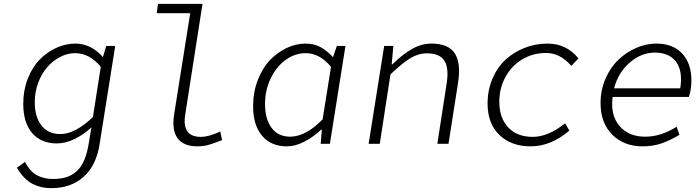

<svg xmlns="http://www.w3.org/2000/svg" viewBox="-20 -749 3638 1000"><path d="M533.2 -509.8H580.1L499 0Q481.9 112.3 415.8 171.6Q349.6 231 247.1 231Q220.7 231 198 226.1Q175.3 221.2 152.1 210Q128.9 198.7 107.7 177.2Q86.4 155.8 67.9 125L109.9 94.2Q136.7 145 173.1 164.1Q209.5 183.1 254.9 183.1Q294.4 183.1 323.7 174.3Q353 165.5 377.4 144.5Q401.9 123.5 418 86.4Q434.1 49.3 442.9 -5.9L456.1 -85.9Q418 -49.3 369.9 -25.6Q321.8 -2 275.9 -2Q194.3 -2 147.7 -55.9Q101.1 -109.9 101.1 -208Q101.1 -278.8 124.5 -338.9Q147.9 -398.9 186.5 -438.5Q225.1 -478 273.7 -500Q322.3 -522 373 -522Q452.6 -522 516.1 -452.1ZM463.9 -139.2 504.9 -400.9Q445.8 -472.2 371.1 -472.2Q331.5 -472.2 293.7 -452.6Q255.9 -433.1 226.6 -399.9Q197.3 -366.7 179.2 -318.6Q161.1 -270.5 161.1 -216.8Q161.1 -140.1 195.8 -95.5Q230.5 -50.8 293.9 -50.8Q371.1 -50.8 463.9 -139.2Z M1007.8 13.2Q935.5 13.2 904.5 -29.5Q873.5 -72.3 887.7 -158.2L970.7 -680.2H796.4L802.7 -729H1034.7L944.8 -152.8Q925.8 -36.1 1026.4 -36.1Q1067.4 -36.1 1127.4 -64L1136.7 -19Q1077.1 3.9 1051.3 9.3Q1029.8 13.2 1007.8 13.2Z M1474.1 13.2Q1391.6 13.2 1345 -41.7Q1298.3 -96.7 1298.3 -195.8Q1298.3 -268.6 1322.3 -331.1Q1346.2 -393.6 1385 -434.6Q1423.8 -475.6 1472.4 -498.8Q1521 -522 1571.3 -522Q1614.3 -522 1647.9 -504.4Q1681.6 -486.8 1714.4 -451.2L1734.4 -509.8H1779.3L1698.2 0H1650.4L1656.2 -74.2H1653.3Q1612.8 -36.1 1565.7 -11.5Q1518.6 13.2 1474.1 13.2ZM1491.2 -37.1Q1571.8 -37.1 1660.2 -127L1704.1 -400.9Q1645 -472.2 1571.3 -472.2Q1517.6 -472.2 1469.2 -438Q1420.9 -403.8 1390.6 -342.3Q1360.4 -280.8 1360.4 -207Q1360.4 -128.9 1394.5 -83Q1428.7 -37.1 1491.2 -37.1Z M1899.9 0 1981 -509.8H2028.8L2020 -414.1H2023.9Q2077.1 -466.3 2126 -494.1Q2174.8 -522 2228 -522Q2314.9 -522 2348.4 -471.4Q2381.8 -420.9 2365.7 -317.9L2315.9 0H2257.8L2305.7 -310.1Q2319.3 -392.1 2295.2 -431.6Q2271 -471.2 2204.6 -471.2Q2159.2 -471.2 2117.7 -446.3Q2076.2 -421.4 2013.7 -361.8L1958 0Z M2743.7 13.2Q2642.6 13.2 2581.1 -46.1Q2519.5 -105.5 2519.5 -209Q2519.5 -280.8 2545.4 -340.6Q2571.3 -400.4 2614.7 -439.7Q2658.2 -479 2714.4 -500.5Q2770.5 -522 2831.5 -522Q2930.2 -522 2992.7 -444.8L2955.6 -405.8Q2897.9 -473.1 2824.2 -473.1Q2756.3 -473.1 2700.7 -440.2Q2645 -407.2 2612.8 -348.6Q2580.6 -290 2580.6 -217.8Q2580.6 -134.8 2627 -85.4Q2673.3 -36.1 2754.4 -36.1Q2835.4 -36.1 2923.3 -106.9L2945.3 -68.8Q2849.6 13.2 2743.7 13.2Z M3326.2 13.2Q3230 13.2 3168.9 -47.6Q3107.9 -108.4 3107.9 -211.9Q3107.9 -280.3 3133.8 -339.6Q3159.7 -398.9 3201.2 -438.2Q3242.7 -477.5 3294.2 -499.8Q3345.7 -522 3397.9 -522Q3484.9 -522 3533 -470.2Q3581.1 -418.5 3581.1 -329.1Q3581.1 -283.2 3567.9 -244.1H3170.9Q3158.2 -152.3 3205.1 -94.7Q3252 -37.1 3340.8 -37.1Q3422.4 -37.1 3503.9 -88.9L3519 -46.9Q3472.7 -19 3427.5 -2.9Q3382.3 13.2 3326.2 13.2ZM3178.2 -289.1H3522.9Q3537.1 -378.4 3501.5 -426.8Q3465.8 -475.1 3390.1 -475.1Q3321.3 -475.1 3261 -424.1Q3200.7 -373 3178.2 -289.1Z"/></svg>

Font: Office Code Pro Light Italic
Style: Regular
Weight: 300
Italic angle: -9°
Designer: Nathan Rutzky & Paul D. Hunt
Foundry: Adobe Systems Incorporated
Version: Version 1.004;PS 001.004;hotconv 1.0.70;makeotf.lib2.5.58329